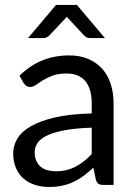

<svg xmlns="http://www.w3.org/2000/svg" viewBox="-20 -736 537 764"><path d="M345 -228Q283.5 -226 240.2 -218.2Q197 -210.5 169.8 -198Q142.5 -185.5 130.2 -168.5Q118 -151.5 118 -130.5Q118 -110.5 124.5 -96Q131 -81.5 142.2 -72.2Q153.5 -63 168.8 -58.8Q184 -54.5 201.5 -54.5Q225 -54.5 244.5 -59.2Q264 -64 281.2 -73Q298.5 -82 314.2 -94.5Q330 -107 345 -123ZM57.5 -435Q99.5 -475.5 148 -495.5Q196.5 -515.5 255.5 -515.5Q298 -515.5 331 -501.5Q364 -487.5 386.5 -462.5Q409 -437.5 420.5 -402Q432 -366.5 432 -324V0H392.5Q379.5 0 372.5 -4.2Q365.5 -8.5 361.5 -21L351.5 -69Q331.5 -50.5 312.5 -36.2Q293.5 -22 272.5 -12.2Q251.5 -2.5 227.8 2.8Q204 8 175 8Q145.5 8 119.5 -0.2Q93.5 -8.5 74.2 -25Q55 -41.5 43.8 -66.8Q32.5 -92 32.5 -126.5Q32.5 -156.5 49 -184.2Q65.5 -212 102.5 -233.5Q139.5 -255 199 -268.8Q258.5 -282.5 345 -284.5V-324Q345 -383 319.5 -413.2Q294 -443.5 245 -443.5Q212 -443.5 189.8 -435.2Q167.5 -427 151.2 -416.8Q135 -406.5 123.2 -398.2Q111.5 -390 100 -390Q91 -390 84.5 -394.8Q78 -399.5 73.5 -406.5ZM397.5 -584.5H338Q332.5 -584.5 326.8 -586.5Q321 -588.5 315.5 -594L254 -660Q249.5 -664 246 -669.5Q243.5 -667 241.5 -664.5Q239.5 -662 237.5 -660L175.5 -594Q165 -584.5 153 -584.5H91.5L203 -716.5H286Z"/></svg>

Font: Lato
Style: Regular
Weight: 400
Designer: Lukasz Dziedzic with Adam Twardoch and Botio Nikoltchev
Foundry: tyPoland Lukasz Dziedzic
Version: Version 2.015; 2015-08-06; http://www.latofonts.com/